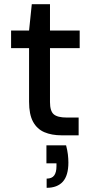

<svg xmlns="http://www.w3.org/2000/svg" viewBox="-20 -647 443 918"><path d="M275 0Q227 0 192 -15Q157 -30 138 -65Q119 -100 119 -160V-417H33V-501H119L132 -627H219V-501H361V-417H219V-159Q219 -116 237 -100.5Q255 -85 299 -85H356V0ZM203 251V207Q228 207 239 192Q250 177 250 148V134H202V48H296Q302 70 304.5 91Q307 112 307 130Q307 192 280.5 221.5Q254 251 203 251Z"/></svg>

Font: DM Sans 17pt Medium
Style: Regular
Weight: 500
Version: Version 4.004;gftools[0.9.30]